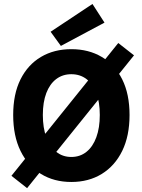

<svg xmlns="http://www.w3.org/2000/svg" viewBox="-20 -914 724 977"><path d="M117.8 43.4 38.2 -19.4 581.8 -695.1 661.9 -632.4ZM342.9 12Q255.1 12 188.4 -28.9Q121.8 -69.9 84.4 -146.1Q47.1 -222.3 47.1 -328.9Q47.1 -435.4 84.4 -510.2Q121.8 -584.9 188.4 -624.3Q255.1 -663.8 342.9 -663.8Q431.2 -663.8 497.8 -624.3Q564.5 -584.9 601.9 -510.2Q639.2 -435.4 639.2 -328.9Q639.2 -222.3 601.9 -146.1Q564.5 -69.9 497.8 -28.9Q431.2 12 342.9 12ZM342.9 -115.3Q387.6 -115.3 420.1 -141.5Q452.6 -167.6 470.2 -215.7Q487.8 -263.7 487.8 -328.9Q487.8 -394 470.2 -440.4Q452.6 -486.7 420.1 -511.6Q387.6 -536.4 342.9 -536.4Q298.6 -536.4 266 -511.6Q233.3 -486.7 215.6 -440.4Q198 -394 198 -328.9Q198 -263.7 215.6 -215.7Q233.3 -167.6 266 -141.5Q298.6 -115.3 342.9 -115.3ZM289.8 -680.3 237.5 -752.4 450.5 -893.8 511.7 -798.9Z"/></svg>

Font: Source Sans 3 Variable
Style: Regular
Weight: 200
Designer: Paul D. Hunt
Foundry: Adobe Systems Incorporated
Version: Version 3.026